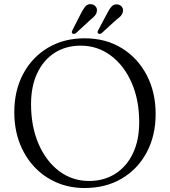

<svg xmlns="http://www.w3.org/2000/svg" viewBox="-20 -903 833 940"><path d="M394.5 -715.5Q497.5 -715.5 575.8 -667.5Q654 -619.5 698 -535.8Q742 -452 742 -345Q742 -238.5 698 -156.5Q654 -74.5 575.8 -28.5Q497.5 17.5 394.5 17.5Q319 17.5 256 -10Q193 -37.5 146.8 -87.5Q100.5 -137.5 75.2 -205.2Q50 -273 50 -353.5Q50 -460 93.8 -541.8Q137.5 -623.5 215.2 -669.5Q293 -715.5 394.5 -715.5ZM661.5 -305Q661.5 -414 624.2 -498.5Q587 -583 522.2 -631.2Q457.5 -679.5 375 -679.5Q303 -679.5 248.2 -644.8Q193.5 -610 162.8 -545.8Q132 -481.5 132 -393Q132 -283.5 168.8 -198.5Q205.5 -113.5 269.8 -65.2Q334 -17 416.5 -17Q488.5 -17 544 -52Q599.5 -87 630.5 -151.5Q661.5 -216 661.5 -305ZM377 -838.5Q387.5 -859.5 398.5 -872Q409.5 -884.5 427 -882.5Q440.5 -880.5 448.2 -871.2Q456 -862 454.5 -849Q453 -836 444 -825.8Q435 -815.5 422 -805.5L352 -741Q342 -734 334.5 -739Q328.5 -743.5 334.5 -755ZM505 -838.5Q515.5 -859.5 526.8 -871.5Q538 -883.5 555 -881.5Q568.5 -879.5 576.2 -870Q584 -860.5 582 -847.5Q580 -834.5 570.8 -824.5Q561.5 -814.5 548 -805L478 -741Q468 -734 460.5 -739.5Q455 -743.5 461 -755.5Z"/></svg>

Font: Fraunces 9pt Light
Style: Regular
Weight: 300
Version: Version 1.000;[0bf87f6ff]